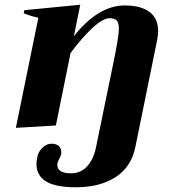

<svg xmlns="http://www.w3.org/2000/svg" viewBox="-20 -530 751 811"><path d="M648 -399Q648 -382 643 -357L552 90Q535 175 468.5 218Q402 261 301 261Q214 261 174 236Q134 211 134 163Q134 153 138 131Q142 111 159.5 94Q177 77 197 77Q218 77 228.5 87Q239 97 239 113Q239 119 238 122Q237 128 231 139.5Q225 151 223 158Q222 161 222 166Q222 202 280 202Q322 202 349 171.5Q376 141 386 90L459 -265Q469 -313 475.5 -351.5Q482 -390 482 -410Q482 -434 473 -443.5Q464 -453 443 -453Q415 -453 371 -412.5Q327 -372 278 -306L216 0L47 10L142 -455Q113 -461 80 -474L83 -487L319 -510L292 -377Q395 -507 507 -507Q575 -507 611.5 -479.5Q648 -452 648 -399Z"/></svg>

Font: Trirong ExtraBold
Style: Italic
Weight: 800
Italic angle: -12°
Designer: Katatrad Team
Foundry: CadsonDemak
Version: Version 1.001